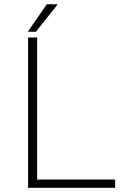

<svg xmlns="http://www.w3.org/2000/svg" viewBox="-20 -888 640 908"><path d="M155.8 -39.1V-710.9H112.8V0H524.4V-39.1ZM201.2 -867.7 111.3 -737.8H149.9L252.9 -867.7Z"/></svg>

Font: Roboto Mono ExtraLight
Style: Regular
Weight: 250
Monospace: yes
Designer: Google
Version: Version 3.000